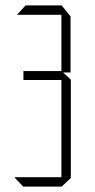

<svg xmlns="http://www.w3.org/2000/svg" viewBox="-20 -693 354 713"><path d="M44 -638V-639L75 -673H208V-638ZM66 0 34 -34V-35H208V0ZM67 -396V-429H208V-396ZM208 -424V-673H209L242 -632V-424ZM208 0V-429H209L243 -397V-32L209 0Z"/></svg>

Font: Foldit ExtraLight
Style: Regular
Weight: 250
Version: Version 1.003